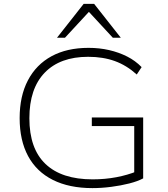

<svg xmlns="http://www.w3.org/2000/svg" viewBox="-20 -959 863 987"><path d="M455 8Q336 8 252 -34Q168 -76 124.5 -156.5Q81 -237 81 -352Q81 -465 123.5 -546Q166 -627 245 -670Q324 -713 435 -713Q491 -713 541 -701.5Q591 -690 633.5 -668.5Q676 -647 708 -614L683 -576Q631 -623 570.5 -645Q510 -667 433 -667Q289 -667 210 -585.5Q131 -504 131 -351Q131 -195 214 -116Q297 -37 456 -37Q520 -37 578 -48Q636 -59 685 -79L670 -46V-311H452V-355H716V-42Q688 -27 645 -16Q602 -5 552 1.5Q502 8 455 8ZM273 -765 410 -939H464L601 -765H560L437 -898L314 -765Z"/></svg>

Font: Nunito Sans 10pt SemiExpanded ExtraLight
Style: Regular
Weight: 250
Width: 6
Designer: Vernon Adams
Foundry: Vernon Adams
Version: Version 3.101;gftools[0.9.27]